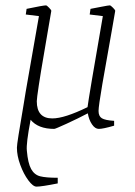

<svg xmlns="http://www.w3.org/2000/svg" viewBox="-20 -471 501 715"><path d="M409 -430 396 -355Q375 -239 361 -157Q347 -75 347 -58Q347 -38 359.5 -30.5Q372 -23 405 -21V-3Q364 9 348 9Q334 9 322.5 -8Q311 -25 307 -49Q271 -30 228.5 -10.5Q186 9 182 9Q122 9 94 -25Q77 64 80 90Q84 137 96 158.5Q108 180 129.5 185.5Q151 191 195 191V212Q135 224 116 224Q103 224 85.5 200.5Q68 177 55.5 143Q43 109 43 79Q43 70 49 32Q55 -6 68 -82L76 -131L125 -411L76 -417L79 -438Q141 -451 152 -451Q154 -451 163 -442Q172 -433 171 -430L160 -366Q155 -335 143.5 -269Q132 -203 124.5 -153.5Q117 -104 117 -94Q117 -30 175 -30Q220 -30 306 -72Q310 -106 363 -411L314 -417L317 -438Q333 -441 358.5 -446Q384 -451 389 -451Q392 -451 401 -442Q410 -433 409 -430Z"/></svg>

Font: Grenze ExtraLight
Style: Italic
Weight: 275
Italic angle: -10°
Designer: Renata Polastri
Foundry: Omnibus-Type
Version: Version 1.002; ttfautohint (v1.8)